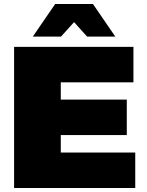

<svg xmlns="http://www.w3.org/2000/svg" viewBox="-20 -934 730 954"><path d="M652 0H50V-701H643V-525H282V-439H610V-263H282V-176H652ZM553 -752H413L348 -824L283 -752H143L254 -914H442Z"/></svg>

Font: Argentum Novus Black
Style: Regular
Weight: 900
Designer: Julieta Ulanovsky (font) & Cristiano Sobral (main changes)
Foundry: Julieta Ulanovsky (font) & Cristiano Sobral (main changes)
Version: Version 3.00;November 27, 2020;FontCreator 13.0.0.2655 64-bi